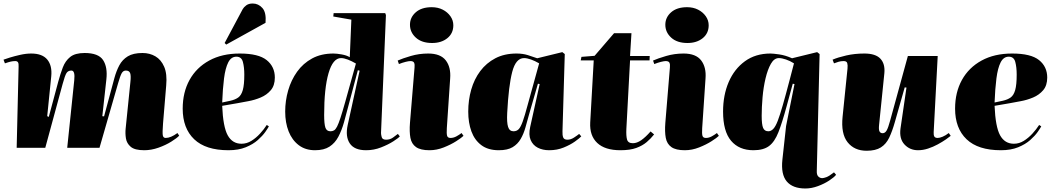

<svg xmlns="http://www.w3.org/2000/svg" viewBox="-24 -842 6012 1094"><path d="M399 -384Q405 -440 383 -440Q364 -440 355 -426Q346 -412 333 -364L234 0H71L82 -462Q83 -480 78.5 -487Q74 -494 63 -494Q50 -494 37 -491Q24 -488 4 -481L-4 -502Q6 -506 32 -514Q58 -522 91 -529.5Q124 -537 154 -537Q217 -537 245.5 -502.5Q274 -468 268 -407L245 -180L254 -176L308 -377Q320 -421 334 -458Q348 -495 376 -517.5Q404 -540 458 -540Q537 -540 563.5 -499.5Q590 -459 582 -389L559 -180L569 -179L628 -398Q639 -438 656 -470Q673 -502 704 -521Q735 -540 788 -540Q829 -540 861.5 -521Q894 -502 911.5 -461.5Q929 -421 923 -355L905 -139Q901 -87 903.5 -71.5Q906 -56 920 -56Q949 -56 987 -84L997 -69Q984 -55 952 -35Q920 -15 879 -0.5Q838 14 798 14Q744 14 721 -5.5Q698 -25 693.5 -53.5Q689 -82 692 -110L719 -375Q723 -411 717.5 -425.5Q712 -440 693 -440Q678 -440 669.5 -425Q661 -410 649 -368L543 0H359Z M1342 -537Q1449 -537 1495.5 -499.5Q1542 -462 1542 -400Q1542 -355 1519 -328Q1496 -301 1461.5 -286.5Q1427 -272 1391 -265.5Q1355 -259 1329 -254L1242 -239Q1247 -119 1273.5 -71Q1300 -23 1352 -23Q1382 -23 1408.5 -39.5Q1435 -56 1457.5 -80.5Q1480 -105 1496 -130L1508 -122Q1503 -112 1487.5 -90Q1472 -68 1445 -44Q1418 -20 1376.5 -3Q1335 14 1278 14Q1148 14 1082.5 -48.5Q1017 -111 1017 -223Q1017 -316 1056 -386.5Q1095 -457 1168 -497Q1241 -537 1342 -537ZM1368 -417Q1368 -459 1360 -489Q1352 -519 1323 -519Q1293 -519 1276.5 -486.5Q1260 -454 1252.5 -395Q1245 -336 1242 -258L1289 -268Q1316 -274 1333.5 -286.5Q1351 -299 1359.5 -329Q1368 -359 1368 -417ZM1359 -790Q1365 -801 1379 -811.5Q1393 -822 1416 -822Q1448 -822 1471 -796.5Q1494 -771 1489 -712L1265 -588L1256 -597Z M2147 -84Q2147 -75 2151 -60.5Q2155 -46 2176 -46Q2198 -46 2215 -58Q2232 -70 2243 -79L2254 -65Q2247 -56 2217.5 -37Q2188 -18 2147 -2Q2106 14 2062 14Q1995 14 1969 -25Q1943 -64 1957 -129L2025 -439L2015 -442L1962 -242Q1949 -191 1936 -145Q1923 -99 1904 -63Q1885 -27 1853.5 -6.5Q1822 14 1771 14Q1716 14 1678 -15Q1640 -44 1620.5 -93.5Q1601 -143 1601 -206Q1601 -268 1618 -327Q1635 -386 1669 -433.5Q1703 -481 1754.5 -509Q1806 -537 1876 -537Q1894 -537 1922.5 -532Q1951 -527 1969 -516L1978 -730L1875 -748L1877 -767H2171L2175 -756ZM1859 -94Q1870 -94 1879 -99Q1888 -104 1896.5 -120.5Q1905 -137 1916 -170.5Q1927 -204 1943 -261L2004 -480Q1980 -494 1958 -502.5Q1936 -511 1919 -511Q1873 -511 1848 -425Q1823 -339 1823 -187Q1823 -136 1830 -115Q1837 -94 1859 -94Z M2312 -701Q2312 -743 2345 -772Q2378 -801 2436 -801Q2471 -801 2498.5 -787Q2526 -773 2542.5 -749.5Q2559 -726 2559 -698Q2559 -652 2525 -624.5Q2491 -597 2438 -597Q2379 -597 2345.5 -627.5Q2312 -658 2312 -701ZM2338 -457Q2340 -475 2335.5 -484.5Q2331 -494 2314 -494Q2305 -494 2287 -489.5Q2269 -485 2249 -477L2242 -497Q2269 -509 2316.5 -523Q2364 -537 2416 -537Q2486 -537 2516 -498Q2546 -459 2541 -395L2522 -112Q2520 -81 2523.5 -68.5Q2527 -56 2543 -56Q2560 -56 2576.5 -65Q2593 -74 2606 -84L2617 -68Q2606 -57 2575.5 -37.5Q2545 -18 2504.5 -2Q2464 14 2423 14Q2372 14 2346.5 -4Q2321 -22 2314.5 -56.5Q2308 -91 2312 -142Z M3181 -94Q3180 -72 3185 -59Q3190 -46 3209 -46Q3228 -46 3246.5 -58Q3265 -70 3276 -79L3288 -65Q3279 -55 3252.5 -36Q3226 -17 3188 -1.5Q3150 14 3105 14Q3068 14 3040 -0.5Q3012 -15 2999.5 -44.5Q2987 -74 2997 -119L3051 -363L3041 -365L2990 -188Q2980 -152 2970 -116Q2960 -80 2943 -50.5Q2926 -21 2897 -3.5Q2868 14 2818 14Q2757 14 2718.5 -15Q2680 -44 2662 -93.5Q2644 -143 2644 -206Q2644 -272 2661 -331.5Q2678 -391 2712.5 -437Q2747 -483 2798.5 -510Q2850 -537 2919 -537Q2955 -537 2983.5 -528Q3012 -519 3037 -510L3180 -545L3194 -534ZM2902 -94Q2920 -94 2931.5 -106Q2943 -118 2954.5 -150Q2966 -182 2982 -242L3048 -481Q3024 -495 3001.5 -503Q2979 -511 2962 -511Q2915 -511 2894.5 -432Q2874 -353 2866 -199Q2863 -144 2871 -119Q2879 -94 2902 -94Z M3289 -518 3364 -524 3475 -653H3574L3566 -523H3678L3677 -498H3566L3545 -108Q3543 -67 3549 -46.5Q3555 -26 3582 -26Q3605 -26 3629.5 -43Q3654 -60 3683 -93L3703 -76Q3685 -53 3661 -32.5Q3637 -12 3601.5 1Q3566 14 3511 14Q3423 14 3379 -27.5Q3335 -69 3339 -144L3359 -498H3285Z M3767 -701Q3767 -743 3800 -772Q3833 -801 3891 -801Q3926 -801 3953.5 -787Q3981 -773 3997.5 -749.5Q4014 -726 4014 -698Q4014 -652 3980 -624.5Q3946 -597 3893 -597Q3834 -597 3800.5 -627.5Q3767 -658 3767 -701ZM3793 -457Q3795 -475 3790.5 -484.5Q3786 -494 3769 -494Q3760 -494 3742 -489.5Q3724 -485 3704 -477L3697 -497Q3724 -509 3771.5 -523Q3819 -537 3871 -537Q3941 -537 3971 -498Q4001 -459 3996 -395L3977 -112Q3975 -81 3978.5 -68.5Q3982 -56 3998 -56Q4015 -56 4031.5 -65Q4048 -74 4061 -84L4072 -68Q4061 -57 4030.5 -37.5Q4000 -18 3959.5 -2Q3919 14 3878 14Q3827 14 3801.5 -4Q3776 -22 3769.5 -56.5Q3763 -91 3767 -142Z M4630 132Q4629 154 4638.5 163.5Q4648 173 4661 173Q4669 173 4684.5 167.5Q4700 162 4728 140L4740 154Q4729 168 4701 186.5Q4673 205 4636.5 218.5Q4600 232 4565 232Q4493 232 4459 192Q4425 152 4434 68L4455 -124L4503 -363L4493 -365L4458 -236Q4433 -144 4411.5 -89Q4390 -34 4358 -10Q4326 14 4269 14Q4187 14 4141.5 -40Q4096 -94 4096 -206Q4096 -300 4128 -374.5Q4160 -449 4220.5 -493Q4281 -537 4366 -537Q4381 -537 4416 -532Q4451 -527 4489 -510L4632 -545L4646 -534ZM4354 -94Q4369 -94 4382 -107.5Q4395 -121 4407.5 -153.5Q4420 -186 4436.5 -243.5Q4453 -301 4476 -389L4500 -481Q4478 -495 4454.5 -503Q4431 -511 4414 -511Q4387 -511 4368.5 -478.5Q4350 -446 4338 -395.5Q4326 -345 4321 -288Q4316 -231 4316 -182Q4316 -133 4324 -113.5Q4332 -94 4354 -94Z M4720 -502Q4750 -515 4798 -526Q4846 -537 4901 -537Q4965 -537 4992.5 -507.5Q5020 -478 5015 -425L4985 -131Q4982 -103 4987.5 -93Q4993 -83 5005 -83Q5019 -83 5028 -98.5Q5037 -114 5048 -155L5149 -523H5319L5296 -89Q5295 -73 5299.5 -64.5Q5304 -56 5319 -56Q5330 -56 5347 -63Q5364 -70 5382 -84L5393 -68Q5385 -61 5365.5 -47.5Q5346 -34 5319.5 -19.5Q5293 -5 5264 4.5Q5235 14 5207 14Q5160 14 5129.5 -19Q5099 -52 5107 -110L5141 -343L5131 -344L5075 -147Q5060 -94 5042.5 -57.5Q5025 -21 4995 -2Q4965 17 4914 17Q4844 17 4805.5 -31.5Q4767 -80 4777 -177L4805 -451Q4807 -471 4803.5 -482.5Q4800 -494 4783 -494Q4767 -494 4754 -490Q4741 -486 4728 -481Z M5743 -537Q5850 -537 5896.5 -499.5Q5943 -462 5943 -400Q5943 -355 5920 -328Q5897 -301 5862.5 -286.5Q5828 -272 5792 -265.5Q5756 -259 5730 -254L5643 -239Q5648 -119 5674.5 -71Q5701 -23 5753 -23Q5783 -23 5809.5 -39.5Q5836 -56 5858.5 -80.5Q5881 -105 5897 -130L5909 -122Q5904 -112 5888.5 -90Q5873 -68 5846 -44Q5819 -20 5777.5 -3Q5736 14 5679 14Q5549 14 5483.5 -48.5Q5418 -111 5418 -223Q5418 -316 5457 -386.5Q5496 -457 5569 -497Q5642 -537 5743 -537ZM5769 -417Q5769 -459 5761 -489Q5753 -519 5724 -519Q5694 -519 5677.5 -486.5Q5661 -454 5653.5 -395Q5646 -336 5643 -258L5690 -268Q5717 -274 5734.5 -286.5Q5752 -299 5760.5 -329Q5769 -359 5769 -417Z"/></svg>

Font: Literata 72pt Black
Style: Italic
Weight: 900
Italic angle: -2°
Designer: Latin by Veronika Burian and Jose Scaglione. Greek by Irene Vlachou. Cyrillic by Vera Evstafieva
Foundry: TypeTogether
Version: Version 3.002